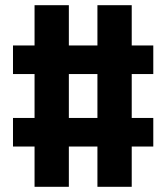

<svg xmlns="http://www.w3.org/2000/svg" viewBox="-20 -737 640 739"><path d="M113 -18V-173H30V-283H113V-452H30V-562H113V-717H245V-562H355V-717H487V-562H570V-452H487V-283H570V-173H487V-18H355V-173H245V-18ZM355 -283V-452H245V-283Z"/></svg>

Font: Iosevka Etoile Extrabold
Style: Regular
Weight: 800
Designer: Belleve Invis
Foundry: Belleve Invis
Version: Version 22.1.2; ttfautohint (v1.8.4)